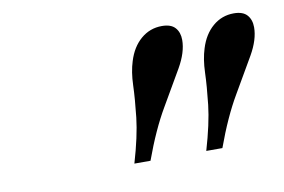

<svg xmlns="http://www.w3.org/2000/svg" viewBox="-45 -904 641 434"><g transform="rotate(-10 276.0 -687.0)"><path d="M232.5 -539.5Q250 -599 254.8 -641.2Q259.5 -683.5 260.5 -714.2Q261.5 -745 269 -768.5Q278.5 -799.5 299.2 -817.2Q320 -835 347.5 -835Q368.5 -835 378 -824.2Q387.5 -813.5 387.5 -796Q387.5 -768 368.2 -734.2Q349 -700.5 321.5 -653.8Q294 -607 269.5 -539.5ZM397.5 -539.5Q415 -599 419.8 -641.2Q424.5 -683.5 425.5 -714.2Q426.5 -745 434 -768.5Q443.5 -799.5 464.2 -817.2Q485 -835 512.5 -835Q533.5 -835 543 -824.2Q552.5 -813.5 552.5 -796Q552.5 -768 533.2 -734.2Q514 -700.5 486.5 -653.8Q459 -607 434.5 -539.5Z"/></g></svg>

Font: Libre Caslon Text Medium Italic
Style: Regular
Weight: 500
Italic angle: -22.583°
Designer: Pablo Impallari, Rodrigo Fuenzalida, Katja Schimmel
Foundry: Pablo Impallari, Rodrigo Fuenzalida
Version: Version 2.000